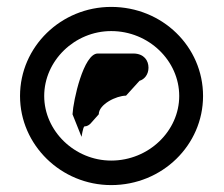

<svg xmlns="http://www.w3.org/2000/svg" viewBox="-20 -732 649 556"><path d="M38 -454C38 -312 157 -196 302 -196C450 -196 568 -312 568 -454C568 -597 450 -712 302 -712C157 -712 38 -597 38 -454ZM108 -454C108 -556 196 -642 302 -642C411 -642 499 -556 499 -454C499 -353 411 -267 302 -267C196 -267 108 -353 108 -454ZM190 -401 216 -336C216 -332 220 -366 225 -366C232 -366 238 -370 242 -374L266 -401C266 -430 317 -455 345 -455L384 -498C398 -502 410 -516 410 -536C410 -557 397 -576 368 -577H263C222 -577 192 -441 190 -401Z"/></svg>

Font: Ampere
Style: SC
Weight: 400
Version: Version 1